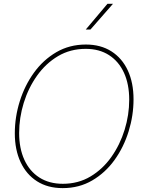

<svg xmlns="http://www.w3.org/2000/svg" viewBox="-20 -969 738 999"><path d="M306.2 9.8Q228.5 9.8 172.9 -25.6Q117.2 -61 87.2 -125.2Q57.1 -189.5 57.1 -275.4Q57.1 -359.9 82.8 -441.9Q108.4 -523.9 156.5 -590.6Q204.6 -657.2 272.9 -697.3Q341.3 -737.3 426.8 -737.3Q503.9 -737.3 559.6 -701.9Q615.2 -666.5 645 -602.5Q674.8 -538.6 674.8 -452.1Q674.8 -368.2 649.4 -285.9Q624 -203.6 576.2 -137Q528.3 -70.3 460.2 -30.3Q392.1 9.8 306.2 9.8ZM307.1 -12.7Q387.2 -12.7 450.9 -50.8Q514.6 -88.9 559.6 -152.6Q604.5 -216.3 628.4 -293.7Q652.3 -371.1 652.3 -450.2Q652.3 -530.8 625.2 -590.1Q598.1 -649.4 547.4 -682.1Q496.6 -714.8 426.3 -714.8Q345.7 -714.8 281.7 -676.8Q217.8 -638.7 172.6 -575Q127.4 -511.2 103.5 -433.6Q79.6 -356 79.6 -276.9Q79.6 -197.3 106.7 -137.7Q133.8 -78.1 184.8 -45.4Q235.8 -12.7 307.1 -12.7ZM426.3 -815.4 539.1 -949.2H567.9L450.7 -815.4Z"/></svg>

Font: Inter 28pt Thin
Style: Italic
Weight: 250
Italic angle: -9.3988°
Designer: Rasmus Andersson
Foundry: rsms
Version: Version 4.001;git-66647c0bb